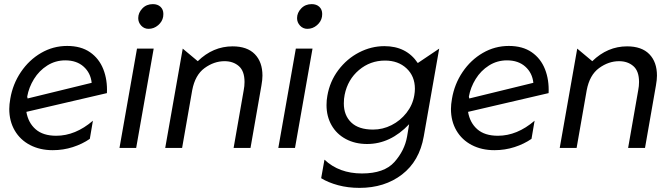

<svg xmlns="http://www.w3.org/2000/svg" viewBox="-20 -718 3259 932"><path d="M253 -59Q189 -59 153 -90.5Q117 -122 108 -175L499 -266Q502 -330 481.5 -382Q461 -434 417 -464.5Q373 -495 306 -495Q238 -495 179.5 -461Q121 -427 81.5 -368.5Q42 -310 30 -239Q25 -211 25 -189Q25 -130 51.5 -84.5Q78 -39 126 -14Q174 11 236 11Q287 11 333.5 -4Q380 -19 416 -44L431 -132Q346 -59 253 -59ZM297 -425Q352 -425 386 -394.5Q420 -364 425 -316L114 -240L112 -249Q120 -294 145 -334.5Q170 -375 209.5 -400Q249 -425 297 -425Z M726 -482H645L560 0H641ZM651 -630Q651 -609 665.5 -593.5Q680 -578 701 -578Q727 -578 747.5 -595.5Q768 -613 772 -637Q773 -642 773 -650Q773 -672 759 -685Q745 -698 722 -698Q691 -698 671 -677Q651 -656 651 -630Z M1254 -351Q1254 -417 1217 -455Q1180 -493 1109 -493Q1014 -493 940 -421L867 -482L782 0H864L913 -280Q927 -354 973 -387.5Q1019 -421 1070 -421Q1112 -421 1139.5 -397Q1167 -373 1167 -320Q1167 -300 1163 -280L1114 0H1196L1249 -303Q1254 -331 1254 -351Z M1497 -482H1416L1331 0H1412ZM1422 -630Q1422 -609 1436.5 -593.5Q1451 -578 1472 -578Q1498 -578 1518.5 -595.5Q1539 -613 1543 -637Q1544 -642 1544 -650Q1544 -672 1530 -685Q1516 -698 1493 -698Q1462 -698 1442 -677Q1422 -656 1422 -630Z M1649 -216Q1649 -239 1653 -258Q1668 -332 1722.5 -378Q1777 -424 1849 -424Q1913 -424 1953.5 -386Q1994 -348 1994 -287Q1994 -272 1991 -255Q1983 -208 1953 -170Q1923 -132 1880.5 -110.5Q1838 -89 1791 -89Q1721 -89 1685 -123.5Q1649 -158 1649 -216ZM1737 124Q1626 124 1555 57L1539 147Q1573 168 1621 181Q1669 194 1725 194Q1847 194 1931.5 129Q2016 64 2037 -56L2112 -482L2008 -412Q1953 -494 1846 -494Q1782 -494 1723 -463.5Q1664 -433 1622.5 -378Q1581 -323 1569 -253Q1565 -232 1565 -208Q1565 -153 1589.5 -110Q1614 -67 1659 -43Q1704 -19 1762 -19Q1875 -19 1966 -115L1956 -55Q1944 13 1894.5 68.5Q1845 124 1737 124Z M2397 -59Q2333 -59 2297 -90.5Q2261 -122 2252 -175L2643 -266Q2646 -330 2625.5 -382Q2605 -434 2561 -464.5Q2517 -495 2450 -495Q2382 -495 2323.5 -461Q2265 -427 2225.5 -368.5Q2186 -310 2174 -239Q2169 -211 2169 -189Q2169 -130 2195.5 -84.5Q2222 -39 2270 -14Q2318 11 2380 11Q2431 11 2477.5 -4Q2524 -19 2560 -44L2575 -132Q2490 -59 2397 -59ZM2441 -425Q2496 -425 2530 -394.5Q2564 -364 2569 -316L2258 -240L2256 -249Q2264 -294 2289 -334.5Q2314 -375 2353.5 -400Q2393 -425 2441 -425Z M3169 -351Q3169 -417 3132 -455Q3095 -493 3024 -493Q2929 -493 2855 -421L2782 -482L2697 0H2779L2828 -280Q2842 -354 2888 -387.5Q2934 -421 2985 -421Q3027 -421 3054.5 -397Q3082 -373 3082 -320Q3082 -300 3078 -280L3029 0H3111L3164 -303Q3169 -331 3169 -351Z"/></svg>

Font: Geom Light
Style: Italic
Weight: 300
Italic angle: -10°
Version: Version 1.102